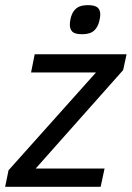

<svg xmlns="http://www.w3.org/2000/svg" viewBox="-35 -722 509 742"><path d="M-15.1 0 -2 -64 335.9 -441.9H85L99.1 -512.2H454.1L440.9 -451.2L103 -70.8H369.1L354 0ZM352.5 -666Q352.5 -661.1 351.6 -654.8Q350.6 -648.4 349.1 -642.1Q347.7 -635.7 345.7 -630.1Q343.8 -624.5 341.8 -621.1Q332 -603 317.9 -596.4Q303.7 -589.8 281.7 -589.8Q254.4 -589.8 244.6 -599.6Q234.9 -609.4 234.9 -626Q234.9 -635.7 237.1 -647Q239.3 -658.2 243.7 -668Q251.5 -685.1 265.6 -693.6Q279.8 -702.1 304.7 -702.1Q331.1 -702.1 341.8 -693.1Q352.5 -684.1 352.5 -666Z"/></svg>

Font: Clear Sans
Style: Italic
Weight: 400
Italic angle: -12°
Foundry: Intel Corporation
Version: Version 1.00